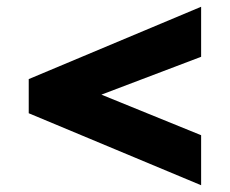

<svg xmlns="http://www.w3.org/2000/svg" viewBox="-20 -548 680 568"><path d="M280 -268 575 -148V0L65 -213V-314L575 -528V-380Z"/></svg>

Font: renner_700bold
Style: Bold
Weight: 700
Version: Version 003.000 ; ttfautohint (v0.97) -l 8 -r 50 -G 200 -x 1